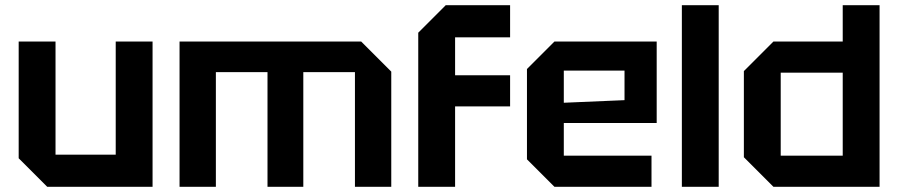

<svg xmlns="http://www.w3.org/2000/svg" viewBox="-20 -720 3462 740"><path d="M568 -560V0H162L52 -110V-560H194V-124H426V-560Z M672 -560H1372L1488 -444V0H1348V-442H1149V0H1011V-442H812V0H672Z M1592 0V-594L1698 -700H1946V-576H1734V-430H1946V-310H1734V0Z M2011 -106V-454L2117 -560H2511V-246H2153V-120H2491V0H2117ZM2153 -324 2387 -334V-448H2153Z M2608 0V-700H2750V0Z M3370 -700V0H2961L2847 -114V-446L2961 -560H3228V-700ZM2989 -120H3228V-440H2989Z"/></svg>

Font: Tektur SemiBold
Style: Regular
Weight: 600
Designer: Adam Jagosz
Foundry: Adam Jagosz
Version: Version 1.005;gftools[0.9.30]